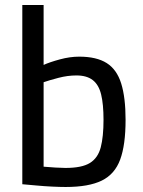

<svg xmlns="http://www.w3.org/2000/svg" viewBox="-20 -736 569 766"><path d="M242 10Q220 10 188.5 8.5Q157 7 125 4Q93 1 69 -1V-716H154V-477Q178 -488 218.5 -499Q259 -510 296 -510Q365 -510 405.5 -484.5Q446 -459 463.5 -403Q481 -347 481 -258Q481 -158 459.5 -99.5Q438 -41 386 -15.5Q334 10 242 10ZM241 -66Q307 -66 339 -86Q371 -106 382 -148.5Q393 -191 393 -258Q393 -320 383.5 -359Q374 -398 350 -416.5Q326 -435 285 -435Q250 -435 213.5 -425.5Q177 -416 154 -408V-71Q175 -69 201.5 -67.5Q228 -66 241 -66Z"/></svg>

Font: Cairo Medium
Style: Regular
Weight: 500
Designer: Mohamed Gaber, Accademia di Belle Arti di Urbino
Foundry: Kief Type Foundry, Accademia di Belle Arti di Urbino
Version: Version 3.117